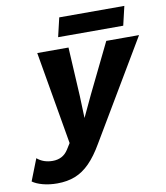

<svg xmlns="http://www.w3.org/2000/svg" viewBox="-187 -748 900 1041"><g transform="rotate(-10 263.5 -227.5)"><path d="M44.4 215Q1 215 -34.9 205.4Q-70.8 195.8 -91.8 180.4L-44.8 60.6Q-10.2 90.4 40.8 90.4Q68.6 90.4 90.1 79Q111.6 67.6 126.6 44L147.2 11L59.2 -500H231.2L246 -230.8L250.4 -108.8L306.6 -228.2L439.2 -500H619.6L298 41.6Q261.8 104.2 224.1 142.5Q186.4 180.8 142.8 197.9Q99.2 215 44.4 215ZM568.6 -669.8 544 -565H185.6L210.2 -669.8Z"/></g></svg>

Font: Work Sans
Style: Italic
Weight: 400
Italic angle: -13°
Designer: Wei Huang
Foundry: Wei Huang
Version: Version 2.012